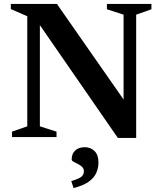

<svg xmlns="http://www.w3.org/2000/svg" viewBox="-20 -696 821 975"><path d="M118.5 -54.5V-613.5L35 -650V-676H269L641.5 -142L607.5 -108V-621.5L523 -649V-676H749V-649L671.5 -621.5V4.5H578.5L157.5 -604.5L182.5 -620.5V-54.5L267 -27.5V0H41V-27.5ZM342 223.5Q380.5 212 393.2 201.5Q406 191 406 174Q406 160 396.8 151.2Q387.5 142.5 375 136.5Q362.5 130.5 353.2 125.2Q344 120 344 114Q344 84.5 362 68Q380 51.5 410.5 51.5Q440.5 51.5 460.2 71.2Q480 91 480 128.5Q480 157 468.8 182.2Q457.5 207.5 430 227Q402.5 246.5 353.5 259Z"/></svg>

Font: Newsreader 16pt 16pt SemiBold
Style: Regular
Weight: 600
Version: Version 1.003